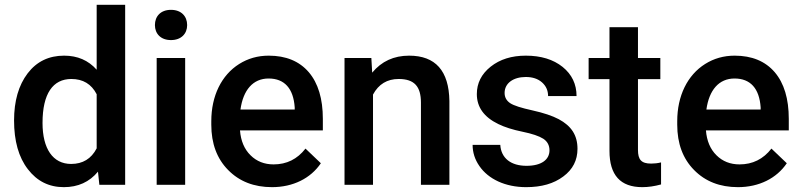

<svg xmlns="http://www.w3.org/2000/svg" viewBox="-20 -770 3338 800"><path d="M38.6 -268.1C38.6 -182.6 57.6 -114.7 96.2 -64.9C134.3 -15.1 184.1 9.8 246.1 9.8C305.2 9.8 352.5 -11.7 388.2 -54.7L394 0H501.5V-750H382.8V-479.5C348.1 -518.6 303.2 -538.1 247.1 -538.1C183.6 -538.1 132.8 -513.7 95.2 -464.4C57.6 -415 38.6 -349.6 38.6 -268.1ZM157.2 -257.8C157.2 -380.4 200.7 -440.9 277.3 -440.9C325.7 -440.9 360.8 -419.9 382.8 -377.4V-151.9C360.4 -108.4 324.7 -86.9 276.4 -86.9C200.2 -86.9 157.2 -150.4 157.2 -257.8Z M751.5 -528.3H632.8V0H751.5ZM625.5 -665.5C625.5 -629.9 649.4 -603 692.4 -603C735.4 -603 759.8 -629.9 759.8 -665.5C759.8 -702.1 735.4 -729 692.4 -729C649.4 -729 625.5 -702.1 625.5 -665.5Z M1113.3 9.8C1201.2 9.8 1274.4 -26.9 1316.9 -89.8L1252.9 -150.9C1218.8 -106.9 1174.3 -85 1120.1 -85C1081.5 -85 1049.3 -97.7 1023.9 -123C998 -148.4 983.4 -183.1 980 -226.6H1325.2V-274.4C1325.2 -358.4 1305.7 -423.3 1266.6 -469.2C1227.1 -515.1 1171.4 -538.1 1099.6 -538.1C1054.2 -538.1 1013.2 -526.4 976.6 -503.4C902.8 -457 860.4 -370.6 860.4 -265.1V-250.5C860.4 -171.9 883.8 -108.9 930.7 -61.5C977.1 -14.2 1038.1 9.8 1113.3 9.8ZM1099.1 -442.9C1165 -442.9 1202.6 -401.9 1208 -322.3V-313.5H981.9C993.2 -395 1034.2 -442.9 1099.1 -442.9Z M1415.5 -528.3V0H1534.2V-376C1557.6 -419.4 1593.3 -440.9 1641.1 -440.9C1707 -440.9 1733.9 -409.2 1733.9 -342.3V0H1852.5V-349.1C1850.6 -475.1 1794.4 -538.1 1684.6 -538.1C1621.1 -538.1 1569.8 -514.6 1530.8 -467.3L1527.3 -528.3Z M2269.5 -143.6C2269.5 -105 2236.3 -79.1 2173.8 -79.1C2109.4 -79.1 2067.9 -110.4 2064.5 -166.5H1949.2C1949.2 -134.8 1958.5 -105.5 1977.5 -78.1C2015.1 -23.4 2085.9 9.8 2172.4 9.8C2236.3 9.8 2287.6 -4.9 2327.1 -34.7C2366.7 -64 2386.2 -102.5 2386.2 -149.9C2386.2 -206.5 2360.8 -245.1 2308.1 -273.4C2281.2 -287.6 2244.6 -299.8 2198.2 -310.1C2151.9 -320.3 2120.6 -330.1 2105.5 -340.3C2090.3 -350.6 2082.5 -364.7 2082.5 -382.8C2082.5 -423.3 2118.7 -449.2 2170.9 -449.2C2198.7 -449.2 2221.2 -441.9 2238.3 -426.8C2255.4 -411.6 2263.7 -392.6 2263.7 -369.6H2382.3C2382.3 -419.4 2362.8 -460 2324.2 -491.2C2285.2 -522.5 2233.9 -538.1 2170.9 -538.1C2111.8 -538.1 2063 -522.9 2024.4 -492.2C1985.8 -461.4 1966.8 -423.3 1966.8 -377.9C1966.8 -323.7 1996.6 -282.2 2055.7 -253.4C2082.5 -240.2 2116.2 -229.5 2156.7 -221.2C2197.3 -212.9 2226.1 -203.1 2243.7 -191.9C2260.7 -180.7 2269.5 -164.6 2269.5 -143.6Z M2519.5 -656.7V-528.3H2432.6V-440.4H2519.5V-141.1C2519.5 -40.5 2564.9 9.8 2656.2 9.8C2681.2 9.8 2707.5 5.9 2734.4 -1.5V-93.3C2720.2 -89.8 2706.5 -88.4 2692.9 -88.4C2651.9 -88.4 2638.2 -105 2638.2 -145.5V-440.4H2731.4V-528.3H2638.2V-656.7Z M3054.7 9.8C3142.6 9.8 3215.8 -26.9 3258.3 -89.8L3194.3 -150.9C3160.2 -106.9 3115.7 -85 3061.5 -85C3022.9 -85 2990.7 -97.7 2965.3 -123C2939.5 -148.4 2924.8 -183.1 2921.4 -226.6H3266.6V-274.4C3266.6 -358.4 3247.1 -423.3 3208 -469.2C3168.5 -515.1 3112.8 -538.1 3041 -538.1C2995.6 -538.1 2954.6 -526.4 2918 -503.4C2844.2 -457 2801.8 -370.6 2801.8 -265.1V-250.5C2801.8 -171.9 2825.2 -108.9 2872.1 -61.5C2918.5 -14.2 2979.5 9.8 3054.7 9.8ZM3040.5 -442.9C3106.4 -442.9 3144 -401.9 3149.4 -322.3V-313.5H2923.3C2934.6 -395 2975.6 -442.9 3040.5 -442.9Z"/></svg>

Font: Shabnam Medium
Style: Regular
Weight: 500
Foundry: DejaVu fonts team - Redesigned by Saber Rastikerdar - Based on Vazir font
Version: Version 5.0.1